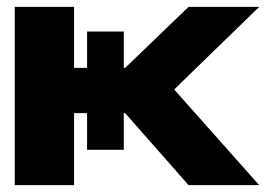

<svg xmlns="http://www.w3.org/2000/svg" viewBox="-20 -540 788 560"><path d="M196 -520V-342H234V-448H341V-342H345L530 -520H736L488 -279L736 0H530L345 -210H341V-103H234V-210H196V0H23V-520Z"/></svg>

Font: Non Bureau Extended
Style: Bold
Weight: 700
Width: 7
Designer: Jona Saucedo
Foundry: Non Foundry
Version: Version 1.000; ttfautohint (v1.8.4)